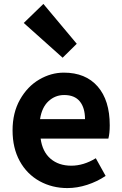

<svg xmlns="http://www.w3.org/2000/svg" viewBox="-20 -944 621 978"><path d="M182 -21Q117 -57 80.5 -123.5Q44 -190 44 -280Q44 -370 82 -437Q120 -504 180 -539Q240 -574 305 -574Q416 -574 477.5 -503.5Q539 -433 539 -306Q539 -264 532 -238H187Q196 -171 237.5 -135.5Q279 -100 343 -100Q406 -100 468 -138L518 -48Q475 -19 424 -2.5Q373 14 323 14Q246 14 182 -21ZM307 -460Q261 -460 227 -428.5Q193 -397 184 -337H413Q413 -395 386.5 -427.5Q360 -460 307 -460ZM101 -827 201 -924 371 -721 299 -650Z"/></svg>

Font: Merged Yaku Han JP
Style: Bold
Weight: 700
Designer: Ryoko NISHIZUKA 西塚涼子 (kana, bopomofo & ideographs); Paul D. Hunt (Latin, Greek & Cyrillic); Sandoll Communications 산돌커뮤니
Foundry: Adobe
Version: Version 2.004